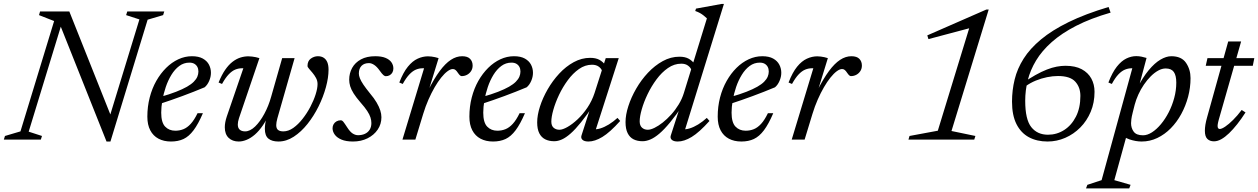

<svg xmlns="http://www.w3.org/2000/svg" viewBox="-34 -730 6579 1004"><path d="M550 -114 533 -99 695 -628.5 625.5 -651 631.5 -670H825L819 -651L738 -627L543.5 10H523L271.5 -621.5L290 -610.5L116 -41.5L185.5 -19L179.5 0H-14L-8 -19L73 -43L249 -620L170 -651L175.5 -670H328.5Z M956.5 -402.5Q927 -402.5 903.5 -385Q880 -367.5 862.2 -338.5Q844.5 -309.5 832.8 -274.8Q821 -240 815 -205Q809 -170 809 -141Q809 -89.5 829.5 -68Q850 -46.5 883 -46.5Q905.5 -46.5 925.2 -54.5Q945 -62.5 963.2 -82.2Q981.5 -102 999 -138H1027Q1002.5 -81 978.2 -48.8Q954 -16.5 925.8 -3.2Q897.5 10 860 10Q822.5 10 794.8 -4.8Q767 -19.5 751.8 -48.5Q736.5 -77.5 736.5 -120Q736.5 -172.5 748.8 -220Q761 -267.5 783.2 -306.8Q805.5 -346 834.8 -375Q864 -404 898.5 -420Q933 -436 969.5 -436Q1004.5 -436 1026.5 -423.8Q1048.5 -411.5 1058.8 -391.8Q1069 -372 1069 -349.5Q1069 -328 1059.8 -306.8Q1050.5 -285.5 1036 -273.5Q1007 -261.5 978 -250Q949 -238.5 919.8 -227.8Q890.5 -217 861.2 -206.8Q832 -196.5 802.5 -187L804 -223Q852 -236.5 886.5 -250Q921 -263.5 943.8 -276.5Q966.5 -289.5 979.5 -302.8Q992.5 -316 998 -329.2Q1003.5 -342.5 1003.5 -356Q1003.5 -370 998 -380.2Q992.5 -390.5 982.2 -396.5Q972 -402.5 956.5 -402.5Z M1441.5 -426H1506.5L1416.5 -111.5Q1413.5 -100.5 1412 -91.8Q1410.5 -83 1410.5 -76Q1410.5 -58 1420 -50.5Q1429.5 -43 1447.5 -43Q1474 -43 1499.8 -61.2Q1525.5 -79.5 1548.2 -108.5Q1571 -137.5 1588.8 -171.2Q1606.5 -205 1616.5 -236.5Q1626.5 -268 1626.5 -290.5Q1626.5 -307.5 1618.5 -322.2Q1610.5 -337 1600.2 -349.2Q1590 -361.5 1582 -370.5Q1574 -379.5 1574 -385Q1574 -411 1591.2 -423.5Q1608.5 -436 1628.5 -436Q1646.5 -436 1659 -427.8Q1671.5 -419.5 1677.8 -404Q1684 -388.5 1684 -365.5Q1684 -324 1670.2 -273.8Q1656.5 -223.5 1631.8 -173.5Q1607 -123.5 1574 -82Q1541 -40.5 1502.2 -15.2Q1463.5 10 1422 10Q1388 10 1369.5 -5.2Q1351 -20.5 1351 -56.5Q1351 -69 1353.2 -84.2Q1355.5 -99.5 1360.5 -117.5L1368.5 -147.5H1378.5Q1361.5 -105 1341 -75Q1320.5 -45 1298.8 -26.2Q1277 -7.5 1255.5 1.2Q1234 10 1214.5 10Q1181.5 10 1161.5 -9.2Q1141.5 -28.5 1141.5 -64.5Q1141.5 -89.5 1152 -121L1238.5 -373Q1236.5 -373 1234.8 -373Q1233 -373 1231 -373Q1213 -373 1196 -366Q1179 -359 1162 -341.2Q1145 -323.5 1127 -291L1109 -298.5Q1125 -338 1143.2 -364.5Q1161.5 -391 1181.5 -406.5Q1201.5 -422 1222.5 -428.8Q1243.5 -435.5 1264.5 -435.5Q1274.5 -435.5 1284.2 -434.2Q1294 -433 1303.8 -431Q1313.5 -429 1322.5 -426L1215.5 -111.5Q1212.5 -102 1211 -94Q1209.5 -86 1209.5 -79Q1209.5 -61 1219.5 -52Q1229.5 -43 1247.5 -43Q1273.5 -43 1299.8 -68.2Q1326 -93.5 1348.2 -134.8Q1370.5 -176 1384 -224.5Z M1748 -101Q1755 -101 1761.5 -93Q1768 -85 1782.5 -62.5Q1797 -40 1810.8 -31.5Q1824.5 -23 1838.5 -23Q1858.5 -23 1874.2 -30.2Q1890 -37.5 1899 -51.8Q1908 -66 1908 -86.5Q1908 -101 1903.2 -116Q1898.5 -131 1886.2 -149.8Q1874 -168.5 1851 -194.5Q1828.5 -220.5 1815.5 -241Q1802.5 -261.5 1797.2 -279Q1792 -296.5 1792 -313Q1792 -347 1807.5 -375Q1823 -403 1853.5 -419.5Q1884 -436 1928 -436Q1961.5 -436 1982.2 -427.2Q2003 -418.5 2013 -404Q2023 -389.5 2023 -372Q2023 -360.5 2018 -351.2Q2013 -342 2004 -336.8Q1995 -331.5 1983 -331.5Q1978 -331.5 1971 -337.2Q1964 -343 1950.5 -362Q1937 -381 1922.8 -390.5Q1908.5 -400 1895.5 -400Q1870.5 -400 1856.5 -385.8Q1842.5 -371.5 1842.5 -345.5Q1842.5 -334.5 1848 -320.5Q1853.5 -306.5 1866.2 -287.5Q1879 -268.5 1900.5 -242Q1922.5 -216 1935.5 -193.8Q1948.5 -171.5 1954.5 -152.8Q1960.5 -134 1960.5 -117Q1960.5 -81 1941 -52.2Q1921.5 -23.5 1888 -6.8Q1854.5 10 1812 10Q1775.5 10 1751.8 0Q1728 -10 1716.5 -26Q1705 -42 1705 -59.5Q1705 -71 1710.5 -80.5Q1716 -90 1725.8 -95.5Q1735.5 -101 1748 -101Z M2183.5 -373Q2181.5 -373 2179.8 -373Q2178 -373 2176 -373Q2158 -373 2141 -366Q2124 -359 2107 -341.2Q2090 -323.5 2072 -291L2054 -298.5Q2074.5 -351.5 2098.8 -381.2Q2123 -411 2150 -423.2Q2177 -435.5 2204 -435.5Q2213.5 -435.5 2222.8 -434.2Q2232 -433 2241.2 -431Q2250.5 -429 2259.5 -426L2208 -258.5H2205.5Q2236.5 -319.5 2265.5 -358.8Q2294.5 -398 2323.5 -417Q2352.5 -436 2382.5 -436Q2411 -436 2424.2 -422.2Q2437.5 -408.5 2437.5 -387Q2437.5 -371 2429.5 -358.5Q2421.5 -346 2408.5 -339Q2395.5 -332 2380 -332Q2376 -332 2371.5 -335.8Q2367 -339.5 2360.5 -349Q2354 -359 2348 -364Q2342 -369 2334 -369Q2321.5 -369 2305.8 -357.2Q2290 -345.5 2273 -324.2Q2256 -303 2239 -273.8Q2222 -244.5 2206.5 -209.2Q2191 -174 2179 -134.5L2138 0H2070.5Z M2640.5 -402.5Q2611 -402.5 2587.5 -385Q2564 -367.5 2546.2 -338.5Q2528.5 -309.5 2516.8 -274.8Q2505 -240 2499 -205Q2493 -170 2493 -141Q2493 -89.5 2513.5 -68Q2534 -46.5 2567 -46.5Q2589.5 -46.5 2609.2 -54.5Q2629 -62.5 2647.2 -82.2Q2665.5 -102 2683 -138H2711Q2686.5 -81 2662.2 -48.8Q2638 -16.5 2609.8 -3.2Q2581.5 10 2544 10Q2506.5 10 2478.8 -4.8Q2451 -19.5 2435.8 -48.5Q2420.5 -77.5 2420.5 -120Q2420.5 -172.5 2432.8 -220Q2445 -267.5 2467.2 -306.8Q2489.5 -346 2518.8 -375Q2548 -404 2582.5 -420Q2617 -436 2653.5 -436Q2688.5 -436 2710.5 -423.8Q2732.5 -411.5 2742.8 -391.8Q2753 -372 2753 -349.5Q2753 -328 2743.8 -306.8Q2734.5 -285.5 2720 -273.5Q2691 -261.5 2662 -250Q2633 -238.5 2603.8 -227.8Q2574.5 -217 2545.2 -206.8Q2516 -196.5 2486.5 -187L2488 -223Q2536 -236.5 2570.5 -250Q2605 -263.5 2627.8 -276.5Q2650.5 -289.5 2663.5 -302.8Q2676.5 -316 2682 -329.2Q2687.5 -342.5 2687.5 -356Q2687.5 -370 2682 -380.2Q2676.5 -390.5 2666.2 -396.5Q2656 -402.5 2640.5 -402.5Z M3007 -22.5 3059 -183.5H3072Q3034.5 -128 3004.5 -90.8Q2974.5 -53.5 2949.8 -31.8Q2925 -10 2904.2 -0.8Q2883.5 8.5 2864 8.5Q2837 8.5 2817 -1.5Q2797 -11.5 2786 -33.2Q2775 -55 2775 -90Q2775 -127.5 2789.5 -172.8Q2804 -218 2829.8 -262.8Q2855.5 -307.5 2890.2 -345Q2925 -382.5 2966.2 -405Q3007.5 -427.5 3052 -427.5Q3081 -427.5 3099.8 -417.5Q3118.5 -407.5 3134 -387L3114 -360Q3110 -372 3096.5 -381.8Q3083 -391.5 3061.5 -391.5Q3025.5 -391.5 2993.5 -369Q2961.5 -346.5 2935 -310.5Q2908.5 -274.5 2889.2 -233.8Q2870 -193 2859.5 -155.8Q2849 -118.5 2849 -94Q2849 -72.5 2861 -62Q2873 -51.5 2891.5 -51.5Q2908 -51.5 2933.5 -66Q2959 -80.5 2986.5 -106.2Q3014 -132 3037.8 -167.2Q3061.5 -202.5 3075 -243.5L3133.5 -426H3194H3201.5L3076 -35.5L3067.5 -54.5Q3084 -52 3105.2 -58.5Q3126.5 -65 3149.8 -79.2Q3173 -93.5 3195 -113.5L3209 -97.5Q3155 -37.5 3115.8 -13.8Q3076.5 10 3043 10Q3021.5 10 3011.8 1Q3002 -8 3007 -22.5Z M3581 -365Q3577 -377 3563.5 -387Q3550 -397 3528.5 -397Q3491.5 -397 3458.8 -374.2Q3426 -351.5 3399 -315Q3372 -278.5 3352.2 -237.2Q3332.5 -196 3321.8 -158.2Q3311 -120.5 3311 -95.5Q3311 -73.5 3323 -62.5Q3335 -51.5 3353.5 -51.5Q3368 -51.5 3388.5 -61.5Q3409 -71.5 3431.5 -89.2Q3454 -107 3475.8 -131Q3497.5 -155 3515 -183.8Q3532.5 -212.5 3542 -243.5L3662.5 -634Q3653.5 -642.5 3645 -649.2Q3636.5 -656 3626.2 -661.8Q3616 -667.5 3601.5 -672.5L3605.5 -685L3740 -709.5H3751.5L3543 -35.5L3534.5 -54.5Q3551 -52 3572.2 -58.5Q3593.5 -65 3616.8 -79.2Q3640 -93.5 3662 -113.5L3676 -97.5Q3622 -37.5 3582.8 -13.8Q3543.5 10 3510 10Q3488.5 10 3478.8 1Q3469 -8 3474 -22.5L3526 -183.5H3539Q3501 -127.5 3470.2 -90.2Q3439.5 -53 3414.2 -31.5Q3389 -10 3367.2 -0.8Q3345.5 8.5 3326 8.5Q3299 8.5 3279 -1.5Q3259 -11.5 3248 -33.8Q3237 -56 3237 -91.5Q3237 -129.5 3251.8 -175.2Q3266.5 -221 3292.8 -266.5Q3319 -312 3354.5 -349.8Q3390 -387.5 3431.8 -410.5Q3473.5 -433.5 3519 -433.5Q3548 -433.5 3566.8 -423.2Q3585.5 -413 3601 -392.5Z M3939 -402.5Q3909.5 -402.5 3886 -385Q3862.5 -367.5 3844.8 -338.5Q3827 -309.5 3815.2 -274.8Q3803.5 -240 3797.5 -205Q3791.5 -170 3791.5 -141Q3791.5 -89.5 3812 -68Q3832.5 -46.5 3865.5 -46.5Q3888 -46.5 3907.8 -54.5Q3927.5 -62.5 3945.8 -82.2Q3964 -102 3981.5 -138H4009.5Q3985 -81 3960.8 -48.8Q3936.5 -16.5 3908.2 -3.2Q3880 10 3842.5 10Q3805 10 3777.2 -4.8Q3749.5 -19.5 3734.2 -48.5Q3719 -77.5 3719 -120Q3719 -172.5 3731.2 -220Q3743.5 -267.5 3765.8 -306.8Q3788 -346 3817.2 -375Q3846.5 -404 3881 -420Q3915.5 -436 3952 -436Q3987 -436 4009 -423.8Q4031 -411.5 4041.2 -391.8Q4051.5 -372 4051.5 -349.5Q4051.5 -328 4042.2 -306.8Q4033 -285.5 4018.5 -273.5Q3989.5 -261.5 3960.5 -250Q3931.5 -238.5 3902.2 -227.8Q3873 -217 3843.8 -206.8Q3814.5 -196.5 3785 -187L3786.5 -223Q3834.5 -236.5 3869 -250Q3903.5 -263.5 3926.2 -276.5Q3949 -289.5 3962 -302.8Q3975 -316 3980.5 -329.2Q3986 -342.5 3986 -356Q3986 -370 3980.5 -380.2Q3975 -390.5 3964.8 -396.5Q3954.5 -402.5 3939 -402.5Z M4219 -373Q4217 -373 4215.2 -373Q4213.5 -373 4211.5 -373Q4193.5 -373 4176.5 -366Q4159.5 -359 4142.5 -341.2Q4125.5 -323.5 4107.5 -291L4089.5 -298.5Q4110 -351.5 4134.2 -381.2Q4158.5 -411 4185.5 -423.2Q4212.5 -435.5 4239.5 -435.5Q4249 -435.5 4258.2 -434.2Q4267.5 -433 4276.8 -431Q4286 -429 4295 -426L4243.5 -258.5H4241Q4272 -319.5 4301 -358.8Q4330 -398 4359 -417Q4388 -436 4418 -436Q4446.5 -436 4459.8 -422.2Q4473 -408.5 4473 -387Q4473 -371 4465 -358.5Q4457 -346 4444 -339Q4431 -332 4415.5 -332Q4411.5 -332 4407 -335.8Q4402.5 -339.5 4396 -349Q4389.5 -359 4383.5 -364Q4377.5 -369 4369.5 -369Q4357 -369 4341.2 -357.2Q4325.5 -345.5 4308.5 -324.2Q4291.5 -303 4274.5 -273.8Q4257.5 -244.5 4242 -209.2Q4226.5 -174 4214.5 -134.5L4173.5 0H4106Z M4870 -46.5 5047 -624.5 5062 -589.5 4821 -525.5 4815 -545 5123.5 -680H5136L4941.5 -45L5066.5 -19L5060.5 0H4716.5L4722 -19Z M5763 -693.5 5773.5 -664Q5669.5 -634 5593.5 -595Q5517.5 -556 5466 -510.2Q5414.5 -464.5 5384 -414Q5353.5 -363.5 5340.2 -310.2Q5327 -257 5327 -203Q5327 -105 5358.8 -65.2Q5390.5 -25.5 5446 -25.5Q5492 -25.5 5530.5 -50Q5569 -74.5 5592.2 -120Q5615.5 -165.5 5615.5 -228.5Q5615.5 -273.5 5588.8 -303Q5562 -332.5 5498.5 -332.5Q5471.5 -332.5 5441.5 -326.5Q5411.5 -320.5 5382.2 -308.5Q5353 -296.5 5328.5 -278.5L5308 -291.5Q5347 -319 5379.8 -337.2Q5412.5 -355.5 5440 -366.2Q5467.5 -377 5491.8 -381.5Q5516 -386 5537.5 -386Q5589 -386 5622.5 -368Q5656 -350 5672.8 -319.2Q5689.5 -288.5 5689.5 -250Q5689.5 -193 5669.5 -145.5Q5649.5 -98 5615 -63.2Q5580.5 -28.5 5536.2 -9.2Q5492 10 5444 10Q5388 10 5346.2 -12.5Q5304.5 -35 5281.2 -81.2Q5258 -127.5 5258 -198.5Q5258 -258 5271.8 -314.5Q5285.5 -371 5318.8 -423.5Q5352 -476 5409.8 -524Q5467.5 -572 5554.2 -614.5Q5641 -657 5763 -693.5Z M5889.5 -143Q5883.5 -119.5 5882 -106.2Q5880.5 -93 5880.5 -86Q5880.5 -60 5894.5 -41.2Q5908.5 -22.5 5943 -22.5Q5965.5 -22.5 5989.8 -38Q6014 -53.5 6036.8 -80.8Q6059.5 -108 6077.5 -143Q6095.5 -178 6106.2 -217.8Q6117 -257.5 6117 -298Q6117 -335.5 6104 -353.8Q6091 -372 6061.5 -372Q6042.5 -372 6022.5 -361Q6002.5 -350 5983.5 -331Q5964.5 -312 5947.8 -287.5Q5931 -263 5918.8 -236Q5906.5 -209 5899.5 -182.5ZM5823.5 -36.5H5861.5L5793 212L5878 236.5L5871 255H5645L5652 236.5L5726.5 212L5887 -373Q5886.5 -373 5885.8 -373Q5885 -373 5884 -373Q5866 -373 5848.8 -366Q5831.5 -359 5814.5 -341.2Q5797.5 -323.5 5780 -291L5762 -298.5Q5782.5 -351.5 5806.2 -381.5Q5830 -411.5 5855.8 -424Q5881.5 -436.5 5907.5 -436.5Q5921 -436.5 5934.8 -433.8Q5948.5 -431 5961.5 -427L5914.5 -251L5911 -266Q5941.5 -325.5 5972.8 -363Q6004 -400.5 6034.2 -418.2Q6064.5 -436 6091 -436Q6144.5 -436 6168 -401.2Q6191.5 -366.5 6191.5 -321.5Q6191.5 -272 6178.8 -224Q6166 -176 6143 -133.8Q6120 -91.5 6088.2 -59.2Q6056.5 -27 6017.8 -8.5Q5979 10 5936 10Q5905.5 10 5872.5 -1Q5839.5 -12 5823.5 -36.5Z M6271 -386 6280 -426H6525L6517 -386ZM6339.5 -105.5Q6337.5 -98 6336 -91.8Q6334.5 -85.5 6333.8 -80.5Q6333 -75.5 6333 -71.5Q6333 -63.5 6336 -59.5Q6339 -55.5 6344 -55.5Q6354.5 -55.5 6373 -68Q6391.5 -80.5 6414 -102.8Q6436.5 -125 6459 -155L6479 -142Q6457.5 -108.5 6435.8 -81Q6414 -53.5 6393 -33.2Q6372 -13 6352.2 -2Q6332.5 9 6314 9Q6292.5 9 6279.5 -3.5Q6266.5 -16 6266.5 -46.5Q6266.5 -60 6269.2 -77.8Q6272 -95.5 6278.5 -118L6388.5 -513H6456Z"/></svg>

Font: Newsreader 16pt
Style: Italic
Weight: 400
Italic angle: -17°
Designer: Hugues Gentile
Foundry: Production Type
Version: Version 1.003